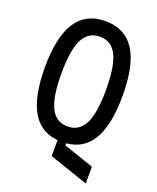

<svg xmlns="http://www.w3.org/2000/svg" viewBox="-183 -922 1015 1243"><g transform="rotate(20 325.0 -300.0)"><path d="M295 124V-10H355V29L563 100V216ZM325 16Q190 16 123.5 -87Q57 -190 57 -400Q57 -610 123.5 -713Q190 -816 325 -816Q460 -816 526.5 -713Q593 -610 593 -400Q593 -190 526.5 -87Q460 16 325 16ZM325 -91Q405 -91 442 -165Q479 -239 479 -400Q479 -561 442 -635Q405 -709 325 -709Q245 -709 208 -635Q171 -561 171 -400Q171 -239 208 -165Q245 -91 325 -91Z"/></g></svg>

Font: Martian Mono SemiCondensed
Style: Regular
Weight: 400
Width: 4
Designer: Roman Shamin
Foundry: Evil Martians
Version: Version 1.000